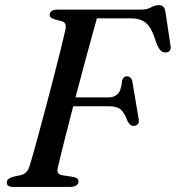

<svg xmlns="http://www.w3.org/2000/svg" viewBox="-20 -738 694 758"><path d="M176 -680Q178 -700 207.5 -700H535.5Q561 -700 576.5 -709Q592 -718 607 -718Q628 -718 632.5 -695L653 -559Q658 -533 636 -531Q623.5 -530 615.8 -537Q608 -544 600.5 -560L590.5 -588Q578 -628 556.8 -646.8Q535.5 -665.5 497.5 -665.5H362.5Q346 -607 323.2 -523Q300.5 -439 278 -353.5H408.5Q431 -353.5 444.8 -367.2Q458.5 -381 462 -419Q466 -436.5 480.5 -436.5Q499 -436.5 502.5 -416L527.5 -267.5Q530 -254 524 -247.8Q518 -241.5 508 -241Q493 -240.5 483.5 -260Q471.5 -292.5 456.8 -305.5Q442 -318.5 410.5 -318.5H269Q250 -245 234 -182Q218 -119 209.5 -82Q205 -66 208.2 -57Q211.5 -48 230 -45.5L263 -40.5Q290 -37 290 -22Q290 0 253.5 0H31.5Q6 0 7 -18.5Q8 -35 37.5 -41.5L61.5 -46.5Q88 -52 97 -83Q109.5 -124.5 124.8 -180.2Q140 -236 156.5 -298Q173 -360 188.8 -421Q204.5 -482 217.5 -534Q230.5 -586 238 -620.5Q245 -649 223 -654.5L198 -661Q175 -667.5 176 -680Z"/></svg>

Font: Fraunces 9pt
Style: Italic
Weight: 400
Italic angle: -16°
Version: Version 1.000;[b76b70a41]